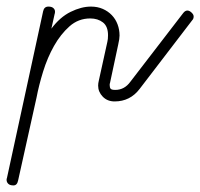

<svg xmlns="http://www.w3.org/2000/svg" viewBox="-64 -317 608 583"><path d="M47 -21 -9 231Q-12 246 -23 246Q-34 246 -39 241Q-44 236 -44 229Q-44 225 -43 224L67 -283Q70 -297 83 -297Q93 -297 98 -292.5Q103 -288 103 -282Q103 -276 102 -275L92 -230Q118 -265 150.5 -281Q183 -297 212 -297Q232 -297 248 -290Q264 -283 275.5 -271Q287 -259 293 -243Q299 -227 299 -209Q299 -204 298 -197.5Q297 -191 295 -182L270 -65Q269 -63 269 -59Q269 -51 272 -47.5Q275 -44 286 -44Q314 -44 332 -69L492 -277Q498 -285 505 -285Q511 -285 517.5 -279Q524 -273 524 -267Q524 -260 520 -256L360 -47Q331 -9 284 -9Q262 -9 248 -23.5Q234 -38 234 -57Q234 -64 236 -72L262 -190Q264 -198 264 -210Q264 -237 248.5 -249Q233 -261 210 -261Q174 -261 147 -237Q120 -213 100 -177.5Q80 -142 67 -100Q54 -58 47 -21Z"/></svg>

Font: Gruenewald VA
Style: Regular
Weight: 400
Designer: Peter Wiegel
Foundry: Peter Wiegel, nach dem Schriftentwurf von Dr. H. Gr¸newald
Version: Version 0.007